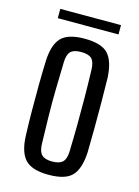

<svg xmlns="http://www.w3.org/2000/svg" viewBox="-110 -767 606 837"><g transform="rotate(15 193.0 -349.0)"><path d="M193 7Q119 7 88 -25Q57 -57 54 -131Q52 -181 51.5 -240Q51 -299 51.5 -358Q52 -417 54 -469Q57 -543 87.5 -575Q118 -607 193 -607Q269 -607 299 -575Q329 -543 333 -469Q334 -418 334.5 -359.5Q335 -301 334.5 -242Q334 -183 333 -131Q329 -57 299 -25Q269 7 193 7ZM193 -53Q226 -53 240.5 -67Q255 -81 256 -115Q258 -182 258.5 -241Q259 -300 258.5 -358.5Q258 -417 256 -485Q255 -519 241 -533Q227 -547 193 -547Q160 -547 146 -533Q132 -519 131 -485Q129 -417 128 -358.5Q127 -300 128 -241Q129 -182 131 -115Q132 -81 146.5 -67Q161 -53 193 -53ZM56 -663V-705H330V-663Z"/></g></svg>

Font: Big Shoulders Display Medium
Style: Regular
Weight: 500
Designer: Patric King
Foundry: XO Type Co
Version: Version 1.000; ttfautohint (v1.8.2)